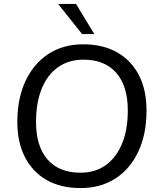

<svg xmlns="http://www.w3.org/2000/svg" viewBox="-20 -946 815 975"><path d="M389 9Q289 9 217.5 -31.5Q146 -72 107 -147.5Q68 -223 68 -327Q68 -446 109.5 -534.5Q151 -623 226 -672Q301 -721 403 -721Q502 -721 574 -680.5Q646 -640 685 -565Q724 -490 724 -384Q724 -265 682.5 -176.5Q641 -88 566 -39.5Q491 9 389 9ZM389 -69Q463 -69 516.5 -107Q570 -145 599.5 -216Q629 -287 629 -385Q629 -509 570.5 -576Q512 -643 404 -643Q329 -643 275 -605Q221 -567 192 -496Q163 -425 163 -326Q163 -203 221.5 -136Q280 -69 389 -69ZM397 -773 275 -926H366L459 -773Z"/></svg>

Font: Muli Medium
Style: Italic
Weight: 500
Italic angle: -4.541°
Designer: Vernon Adams
Foundry: Vernon Adams
Version: Version 2.100; ttfautohint (v1.8.1.43-b0c9)